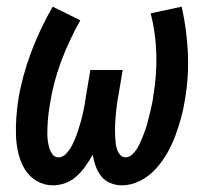

<svg xmlns="http://www.w3.org/2000/svg" viewBox="-20 -548 640 576"><path d="M139 8Q112 8 89.5 -5.5Q67 -19 54 -41Q41 -63 35 -88.5Q29 -114 28 -141Q27 -168 29 -195.5Q31 -223 35 -250Q47 -321 73.5 -391.5Q100 -462 138 -528L221 -487Q187 -427 163.5 -364Q140 -301 130 -237Q128 -226 126.5 -214.5Q125 -203 124 -192Q123 -181 122.5 -169.5Q122 -158 122 -147Q122 -136 123.5 -125Q125 -114 128 -104Q131 -94 137.5 -85Q144 -76 155 -76Q168 -76 178 -86.5Q188 -97 194.5 -109Q201 -121 206 -133.5Q211 -146 215 -158.5Q219 -171 222.5 -183.5Q226 -196 229 -209Q232 -222 234 -234.5Q236 -247 238 -260L251 -338H348L335 -260Q333 -250 331.5 -240Q330 -230 329 -219.5Q328 -209 327 -199Q326 -189 325.5 -179Q325 -169 325 -159Q325 -149 325.5 -139Q326 -129 327 -119Q328 -109 331 -100Q334 -91 340.5 -83.5Q347 -76 357 -76Q367 -76 376 -84Q385 -92 390.5 -101Q396 -110 400.5 -120Q405 -130 409 -140Q413 -150 416.5 -160Q420 -170 422.5 -180Q425 -190 427.5 -200Q430 -210 432.5 -220.5Q435 -231 437 -241Q439 -251 440 -261Q451 -325 449 -387.5Q447 -450 432 -508L525 -528Q540 -462 543.5 -391.5Q547 -321 535 -250Q531 -223 523.5 -195.5Q516 -168 506 -141Q496 -114 481.5 -88.5Q467 -63 447 -41Q427 -19 400 -5.5Q373 8 346 8Q327 8 310.5 1Q294 -6 283.5 -19.5Q273 -33 267 -49.5Q261 -66 258 -84Q248 -66 236.5 -49.5Q225 -33 210 -19.5Q195 -6 176.5 1Q158 8 139 8Z"/></svg>

Font: Iosevka SS04 Md Ex Obl
Style: Regular
Weight: 500
Width: 7
Italic angle: -9°
Monospace: yes
Designer: Belleve Invis
Foundry: Belleve Invis
Version: Version 19.0.0; ttfautohint (v1.8.4)